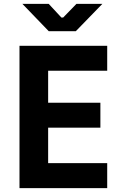

<svg xmlns="http://www.w3.org/2000/svg" viewBox="-20 -965 640 985"><path d="M530 0H80V-730H530V-602H227V-438H495V-310H227V-128H530ZM369 -805H230L95 -945H230L295 -875H304L372 -945H505Z"/></svg>

Font: JetBrains Mono Extra Bold
Style: Regular
Weight: 800
Monospace: yes
Designer: Philipp Nurullin, Konstantin Bulenkov
Foundry: JetBrains
Version: 2.002